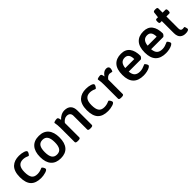

<svg xmlns="http://www.w3.org/2000/svg" viewBox="308 -1954 3265 3265"><g transform="rotate(-45 1940.0 -321.5)"><path d="M293.9 -529.8Q353 -529.8 402.1 -513.9Q451.2 -498 451.2 -474.1Q451.2 -460.4 435.8 -435.3Q420.4 -410.2 410.2 -410.2Q406.2 -410.2 395 -415Q347.7 -438 295.9 -438Q231.4 -438 198.2 -396.2Q165 -354.5 165 -264.2Q165 -169.9 196 -127.4Q227.1 -85 298.8 -85Q354 -85 405.8 -108.9Q415.5 -113.8 419.9 -113.8Q432.1 -113.8 446.5 -89.8Q460.9 -65.9 460.9 -51.8Q460.9 -26.4 406.2 -9.8Q351.6 6.8 296.9 6.8Q170.9 6.8 109.4 -57.9Q47.9 -122.6 47.9 -261.2Q47.9 -333 65.9 -385.5Q84 -438 117.4 -469.2Q150.9 -500.5 194.8 -515.1Q238.8 -529.8 293.9 -529.8Z M771 -529.8Q884.8 -529.8 944.3 -460.2Q1003.9 -390.6 1003.9 -259.8Q1003.9 -129.9 944.6 -61.5Q885.3 6.8 771 6.8Q655.3 6.8 594.5 -61.5Q533.7 -129.9 533.7 -259.8Q533.7 -390.1 594.7 -460Q655.8 -529.8 771 -529.8ZM648.9 -261.2Q648.9 -171.9 678 -128.4Q707 -85 769 -85Q831.1 -85 860.4 -128.4Q889.6 -171.9 889.6 -261.2Q889.6 -351.1 860.4 -394.5Q831.1 -438 769 -438Q707 -438 678 -394.8Q648.9 -351.6 648.9 -261.2Z M1386.7 -529.8Q1462.9 -529.8 1502.7 -488.5Q1542.5 -447.3 1542.5 -368.2V-23.9Q1542.5 2 1494.6 2H1479.5Q1431.6 2 1431.6 -23.9V-354Q1431.6 -392.6 1410.4 -413.8Q1389.2 -435.1 1347.7 -435.1Q1317.4 -435.1 1289.3 -417Q1261.2 -398.9 1241.7 -371.1V-23.9Q1241.7 2 1192.9 2H1178.7Q1129.9 2 1129.9 -23.9V-360.8Q1129.9 -399.9 1127 -430.2Q1124 -460.4 1120.8 -475.6Q1117.7 -490.7 1117.7 -493.2Q1117.7 -506.8 1146 -513.4Q1174.3 -520 1196.8 -520Q1203.6 -520 1209 -516.6Q1214.4 -513.2 1217.5 -509Q1220.7 -504.9 1223.6 -496.6Q1226.6 -488.3 1227.8 -483.2Q1229 -478 1231 -467.8Q1232.9 -457.5 1233.9 -454.1Q1262.7 -488.3 1303.2 -509Q1343.8 -529.8 1386.7 -529.8Z M1904.3 -529.8Q1963.4 -529.8 2012.5 -513.9Q2061.5 -498 2061.5 -474.1Q2061.5 -460.4 2046.1 -435.3Q2030.8 -410.2 2020.5 -410.2Q2016.6 -410.2 2005.4 -415Q1958 -438 1906.2 -438Q1841.8 -438 1808.6 -396.2Q1775.4 -354.5 1775.4 -264.2Q1775.4 -169.9 1806.4 -127.4Q1837.4 -85 1909.2 -85Q1964.4 -85 2016.1 -108.9Q2025.9 -113.8 2030.3 -113.8Q2042.5 -113.8 2056.9 -89.8Q2071.3 -65.9 2071.3 -51.8Q2071.3 -26.4 2016.6 -9.8Q1961.9 6.8 1907.2 6.8Q1781.2 6.8 1719.7 -57.9Q1658.2 -122.6 1658.2 -261.2Q1658.2 -333 1676.3 -385.5Q1694.3 -438 1727.8 -469.2Q1761.2 -500.5 1805.2 -515.1Q1849.1 -529.8 1904.3 -529.8Z M2390.1 -529.8Q2420.4 -529.8 2434.3 -516.1Q2448.2 -502.4 2448.2 -483.9Q2448.2 -465.3 2441.2 -441.2Q2434.1 -417 2423.3 -417Q2418.5 -417 2403.1 -421.9Q2387.7 -426.8 2372.1 -426.8Q2355.5 -426.8 2339.4 -419.4Q2323.2 -412.1 2312 -401.4Q2300.8 -390.6 2294.7 -383.3Q2288.6 -376 2285.2 -371.1V-23.9Q2285.2 2 2236.3 2H2222.2Q2173.3 2 2173.3 -23.9V-360.8Q2173.3 -399.9 2170.4 -430.2Q2167.5 -460.4 2164.3 -475.6Q2161.1 -490.7 2161.1 -493.2Q2161.1 -506.8 2189.5 -513.4Q2217.8 -520 2240.2 -520Q2247.1 -520 2252.4 -516.6Q2257.8 -513.2 2261 -509Q2264.2 -504.9 2267.1 -496.6Q2270 -488.3 2271.2 -483.2Q2272.5 -478 2274.4 -467.8Q2276.4 -457.5 2277.3 -454.1Q2327.1 -529.8 2390.1 -529.8Z M2747.1 -529.8Q2853.5 -529.8 2905.8 -460.9Q2958 -392.1 2958 -270Q2958 -259.3 2942.1 -240.2Q2926.3 -221.2 2917 -221.2H2627Q2632.8 -149.4 2666.5 -117.2Q2700.2 -85 2764.2 -85Q2798.3 -85 2829.1 -94.2Q2859.9 -103.5 2878.2 -112.8Q2896.5 -122.1 2899.9 -122.1Q2911.6 -122.1 2926.8 -97.9Q2941.9 -73.7 2941.9 -61Q2941.9 -43.5 2913.8 -27.6Q2885.7 -11.7 2844 -2.4Q2802.2 6.8 2761.7 6.8Q2509.8 6.8 2509.8 -257.8Q2509.8 -394.5 2571.5 -462.2Q2633.3 -529.8 2747.1 -529.8ZM2746.1 -438Q2640.6 -438 2627.9 -305.2H2844.7Q2844.7 -438 2746.1 -438Z M3285.6 -529.8Q3392.1 -529.8 3444.3 -460.9Q3496.6 -392.1 3496.6 -270Q3496.6 -259.3 3480.7 -240.2Q3464.8 -221.2 3455.6 -221.2H3165.5Q3171.4 -149.4 3205.1 -117.2Q3238.8 -85 3302.7 -85Q3336.9 -85 3367.7 -94.2Q3398.4 -103.5 3416.7 -112.8Q3435.1 -122.1 3438.5 -122.1Q3450.2 -122.1 3465.3 -97.9Q3480.5 -73.7 3480.5 -61Q3480.5 -43.5 3452.4 -27.6Q3424.3 -11.7 3382.6 -2.4Q3340.8 6.8 3300.3 6.8Q3048.3 6.8 3048.3 -257.8Q3048.3 -394.5 3110.1 -462.2Q3171.9 -529.8 3285.6 -529.8ZM3284.7 -438Q3179.2 -438 3166.5 -305.2H3383.3Q3383.3 -438 3284.7 -438Z M3705.1 -649.9Q3743.2 -649.9 3743.2 -624V-522.9H3812Q3836.9 -522.9 3836.9 -483.9V-470.2Q3836.9 -431.2 3812 -431.2H3743.2V-145Q3743.2 -111.8 3755.4 -98.4Q3767.6 -85 3790 -85Q3801.8 -85 3812.7 -86.9Q3823.7 -88.9 3826.2 -88.9Q3836.4 -88.9 3843.8 -65.4Q3851.1 -42 3851.1 -30.8Q3851.1 6.8 3768.1 6.8Q3740.7 6.8 3717.5 -0.7Q3694.3 -8.3 3674.6 -24.7Q3654.8 -41 3643.6 -71Q3632.3 -101.1 3632.3 -142.1V-431.2H3596.2Q3572.3 -431.2 3572.3 -470.2V-483.9Q3572.3 -522.9 3596.2 -522.9H3632.3L3644 -624Q3647 -649.9 3686 -649.9Z"/></g></svg>

Font: Asap Symbol
Style: Regular
Weight: 900
Designer: Tania Quindós, Elena González Miranda, Marcela Romero, Pablo Cosgaya
Foundry: Omnibus-Type
Version: Version 1.000;PS 001.000;hotconv 1.0.70;makeotf.lib2.5.58329